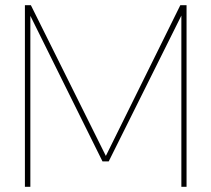

<svg xmlns="http://www.w3.org/2000/svg" viewBox="-20 -720 815 740"><path d="M76 0V-700H99L388 -119L675 -700H699V0H679V-660L399 -98H375L97 -659V0Z"/></svg>

Font: DM Sans 16pt Thin
Style: Regular
Weight: 250
Version: Version 4.004;gftools[0.9.30]